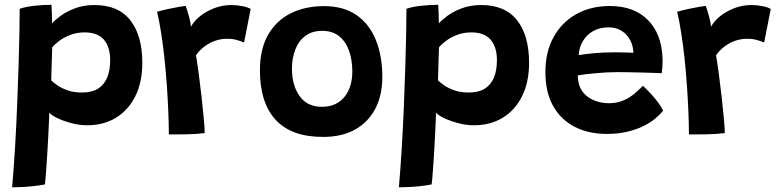

<svg xmlns="http://www.w3.org/2000/svg" viewBox="-20 -558 3242 800"><path d="M30.5 222.5Q37.5 143 42.8 54.8Q48 -33.5 51.5 -121.2Q55 -209 57.5 -287.2Q60 -365.5 61 -426.5Q62 -487.5 62 -521.5Q89.5 -530.5 125.5 -534.2Q161.5 -538 194.5 -538Q195.5 -522.5 196.2 -500.5Q197 -478.5 197 -460.5Q208 -473.5 232 -491.5Q256 -509.5 292 -523.2Q328 -537 373.5 -537Q473.5 -537 523.2 -473.2Q573 -409.5 573 -296Q573 -216 544 -157.5Q515 -99 463.2 -67.5Q411.5 -36 343 -36Q312 -36 279.2 -44.5Q246.5 -53 220.8 -65Q195 -77 185.5 -88.5Q185 -76.5 183.8 -48.2Q182.5 -20 180.8 16.5Q179 53 176.5 90.8Q174 128.5 171.8 160.5Q169.5 192.5 167 210.5Q143.5 215 117.2 217.8Q91 220.5 67.8 221.5Q44.5 222.5 30.5 222.5ZM322.5 -172.5Q362.5 -172.5 388.2 -188.5Q414 -204.5 426.5 -234.8Q439 -265 439 -307Q439 -362.5 412.8 -392.8Q386.5 -423 332 -423Q299 -423 271.5 -412Q244 -401 225.2 -386.5Q206.5 -372 197.5 -360.5Q197.5 -352.5 196.8 -334.5Q196 -316.5 195.5 -294.8Q195 -273 194.2 -253.2Q193.5 -233.5 193.5 -223Q202.5 -214 219.5 -202.2Q236.5 -190.5 262 -181.5Q287.5 -172.5 322.5 -172.5Z M775.5 -446.5Q788 -470 813.5 -490.5Q839 -511 872.8 -524Q906.5 -537 943.5 -537Q966.5 -537 989.8 -532.5Q1013 -528 1024.5 -520.5L997 -381Q986 -385.5 968 -391Q950 -396.5 926 -396.5Q900.5 -396.5 876.2 -388Q852 -379.5 831.5 -364Q811 -348.5 796.5 -327.5Q802 -296 808.2 -249.2Q814.5 -202.5 820 -153.2Q825.5 -104 829.2 -63.5Q833 -23 833 -3.5Q802 0.5 761.2 1.5Q720.5 2.5 683.5 2Q683.5 -41.5 681.2 -94.5Q679 -147.5 675 -204.2Q671 -261 665 -316.8Q659 -372.5 651.2 -422Q643.5 -471.5 634.5 -509Q655 -515 680.2 -520.5Q705.5 -526 726.5 -529.5Q747.5 -533 753.5 -533.5Q759.5 -518.5 767 -491.2Q774.5 -464 775.5 -446.5Z M1326 12.5Q1194 12.5 1128.5 -58.8Q1063 -130 1063 -265Q1063 -353 1096.8 -412.5Q1130.5 -472 1190.8 -502.2Q1251 -532.5 1330 -532.5Q1412 -532.5 1465.8 -495Q1519.5 -457.5 1546.2 -391Q1573 -324.5 1573 -237Q1573 -161.5 1544 -105.5Q1515 -49.5 1460 -18.5Q1405 12.5 1326 12.5ZM1321 -113Q1353 -113 1376.8 -124.2Q1400.5 -135.5 1416.5 -155.8Q1432.5 -176 1440.2 -202.5Q1448 -229 1448 -259Q1448 -309 1434 -347.5Q1420 -386 1392.2 -407.8Q1364.5 -429.5 1323 -429.5Q1280 -429.5 1251.8 -408Q1223.5 -386.5 1210 -350.5Q1196.5 -314.5 1196.5 -272Q1196.5 -202.5 1228.2 -157.8Q1260 -113 1321 -113Z M1642 222.5Q1649 143 1654.2 54.8Q1659.5 -33.5 1663 -121.2Q1666.5 -209 1669 -287.2Q1671.5 -365.5 1672.5 -426.5Q1673.5 -487.5 1673.5 -521.5Q1701 -530.5 1737 -534.2Q1773 -538 1806 -538Q1807 -522.5 1807.8 -500.5Q1808.5 -478.5 1808.5 -460.5Q1819.5 -473.5 1843.5 -491.5Q1867.5 -509.5 1903.5 -523.2Q1939.5 -537 1985 -537Q2085 -537 2134.8 -473.2Q2184.5 -409.5 2184.5 -296Q2184.5 -216 2155.5 -157.5Q2126.5 -99 2074.8 -67.5Q2023 -36 1954.5 -36Q1923.5 -36 1890.8 -44.5Q1858 -53 1832.2 -65Q1806.5 -77 1797 -88.5Q1796.5 -76.5 1795.2 -48.2Q1794 -20 1792.2 16.5Q1790.5 53 1788 90.8Q1785.5 128.5 1783.2 160.5Q1781 192.5 1778.5 210.5Q1755 215 1728.8 217.8Q1702.5 220.5 1679.2 221.5Q1656 222.5 1642 222.5ZM1934 -172.5Q1974 -172.5 1999.8 -188.5Q2025.5 -204.5 2038 -234.8Q2050.5 -265 2050.5 -307Q2050.5 -362.5 2024.2 -392.8Q1998 -423 1943.5 -423Q1910.5 -423 1883 -412Q1855.5 -401 1836.8 -386.5Q1818 -372 1809 -360.5Q1809 -352.5 1808.2 -334.5Q1807.5 -316.5 1807 -294.8Q1806.5 -273 1805.8 -253.2Q1805 -233.5 1805 -223Q1814 -214 1831 -202.2Q1848 -190.5 1873.5 -181.5Q1899 -172.5 1934 -172.5Z M2743 -97Q2730.5 -81 2709.8 -63.8Q2689 -46.5 2660 -32.2Q2631 -18 2593 -9Q2555 0 2508 0Q2432.5 0 2374.8 -29.5Q2317 -59 2284.8 -116.2Q2252.5 -173.5 2252.5 -258Q2252.5 -341.5 2286.5 -403.2Q2320.5 -465 2381 -499Q2441.5 -533 2521 -533Q2621.5 -533 2679 -475.2Q2736.5 -417.5 2740.5 -317Q2741 -299.5 2740.2 -284.8Q2739.5 -270 2737 -253Q2730 -253.5 2707 -254.2Q2684 -255 2654.5 -255.8Q2625 -256.5 2597.8 -257Q2570.5 -257.5 2555 -257.5Q2509.5 -257.5 2464.5 -253.2Q2419.5 -249 2387.5 -244Q2387.5 -233.5 2389 -223.5Q2390.5 -213.5 2393 -204.5Q2400.5 -180.5 2418.8 -163.2Q2437 -146 2462.8 -137Q2488.5 -128 2517 -128Q2544.5 -128 2566.5 -135.5Q2588.5 -143 2605.8 -154.5Q2623 -166 2636 -178.5Q2649 -191 2659 -200.5Q2662 -198 2673 -187Q2684 -176 2698 -160.5Q2712 -145 2724.2 -128Q2736.5 -111 2743 -97ZM2391.5 -328.5Q2418.5 -333 2456.8 -336.5Q2495 -340 2545 -340Q2571.5 -340 2591.2 -339.2Q2611 -338.5 2619 -338Q2619 -350.5 2615.5 -365Q2611 -384.5 2598.2 -402.8Q2585.5 -421 2565 -432.5Q2544.5 -444 2515.5 -444Q2479.5 -444 2452 -428.8Q2424.5 -413.5 2408.8 -387.2Q2393 -361 2391.5 -328.5Z M2942.5 -446.5Q2955 -470 2980.5 -490.5Q3006 -511 3039.8 -524Q3073.5 -537 3110.5 -537Q3133.5 -537 3156.8 -532.5Q3180 -528 3191.5 -520.5L3164 -381Q3153 -385.5 3135 -391Q3117 -396.5 3093 -396.5Q3067.5 -396.5 3043.2 -388Q3019 -379.5 2998.5 -364Q2978 -348.5 2963.5 -327.5Q2969 -296 2975.2 -249.2Q2981.5 -202.5 2987 -153.2Q2992.5 -104 2996.2 -63.5Q3000 -23 3000 -3.5Q2969 0.5 2928.2 1.5Q2887.5 2.5 2850.5 2Q2850.5 -41.5 2848.2 -94.5Q2846 -147.5 2842 -204.2Q2838 -261 2832 -316.8Q2826 -372.5 2818.2 -422Q2810.5 -471.5 2801.5 -509Q2822 -515 2847.2 -520.5Q2872.5 -526 2893.5 -529.5Q2914.5 -533 2920.5 -533.5Q2926.5 -518.5 2934 -491.2Q2941.5 -464 2942.5 -446.5Z"/></svg>

Font: Grandstander Thin SemiBold
Style: Regular
Weight: 600
Version: Version 1.200